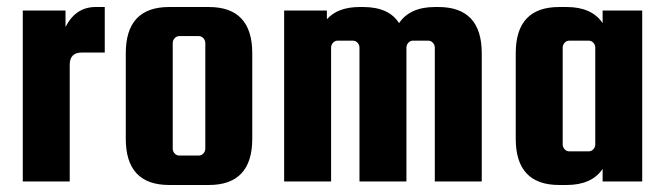

<svg xmlns="http://www.w3.org/2000/svg" viewBox="-20 -518 1899 548"><path d="M253 -498H279V-368H213Q179 -368 179 -333V0H45V-488H167V-441Q196 -498 253 -498Z M700 -366V-122Q700 10 576 10H463Q339 10 339 -122V-366Q339 -498 463 -498H576Q700 -498 700 -366ZM566 -94V-395Q566 -403 560.5 -409Q555 -415 547 -415H492Q484 -415 478.5 -409Q473 -403 473 -395V-94Q473 -86 478.5 -80Q484 -74 492 -74H547Q555 -74 560.5 -80Q566 -86 566 -94Z M1231 -498Q1355 -498 1355 -366V0H1221V-382Q1221 -390 1215.5 -396Q1210 -402 1202 -402H1159Q1151 -402 1145.5 -396Q1140 -390 1140 -382V0H1006V-382Q1006 -390 1000.5 -396Q995 -402 987 -402H944Q936 -402 930.5 -396Q925 -390 925 -382V0H791V-488H913V-463Q944 -498 1007 -498H1016Q1090 -498 1119 -452Q1150 -498 1222 -498Z M1700 -488H1813V0H1700V-36Q1669 10 1597 10H1576Q1452 10 1452 -122V-366Q1452 -498 1576 -498H1597Q1669 -498 1700 -452ZM1679 -106V-382Q1679 -390 1673.5 -396Q1668 -402 1660 -402H1605Q1597 -402 1591.5 -396Q1586 -390 1586 -382V-106Q1586 -98 1591.5 -92Q1597 -86 1605 -86H1660Q1668 -86 1673.5 -92Q1679 -98 1679 -106Z"/></svg>

Font: Squada One
Style: Regular
Weight: 400
Designer: Joe Prince
Foundry: Joe Prince
Version: Version 1.001